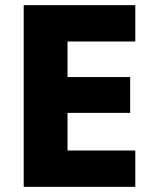

<svg xmlns="http://www.w3.org/2000/svg" viewBox="-20 -725 612 745"><path d="M72 0V-705H505V-564H242V-426H485V-287H242V-141H505V0Z"/></svg>

Font: Nunito Sans 7pt Condensed Black
Style: Regular
Weight: 900
Width: 3
Designer: Vernon Adams
Foundry: Vernon Adams
Version: Version 3.101;gftools[0.9.27]